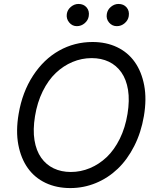

<svg xmlns="http://www.w3.org/2000/svg" viewBox="-20 -952 801 982"><path d="M715.9 -358Q701.7 -274.1 666.5 -204.9Q631.4 -135.7 582 -88.6Q532.7 -41.5 470.3 -15.8Q408 9.9 339.5 9.9Q269.2 9.9 213.2 -16.5Q157.3 -43 122.2 -92.3Q87 -141.7 73.7 -211.8Q60.4 -282 75.3 -369.3Q94.1 -480.8 148.8 -564.8Q203.5 -648.8 282.1 -693Q360.8 -737.2 453.1 -737.2Q523.1 -737.2 578.7 -710.8Q634.2 -684.3 669.2 -634.9Q704.2 -585.6 717.5 -515.4Q730.8 -445.3 715.9 -358ZM632.1 -369.3Q643.5 -438.9 634.8 -492.4Q626.1 -545.8 600.7 -581.9Q575.3 -617.9 536.6 -636.4Q497.9 -654.8 448.9 -654.8Q398.1 -654.8 351 -635.1Q304 -615.4 265.3 -578.7Q226.6 -541.9 198.5 -485.1Q170.5 -428.3 159.1 -358Q147.7 -288.4 156.4 -234.9Q165.1 -181.5 190.5 -145.4Q215.9 -109.4 254.6 -90.9Q293.3 -72.4 342.3 -72.4Q393.1 -72.4 440.2 -92.2Q487.2 -111.9 525.9 -148.6Q564.6 -185.4 592.7 -242.2Q620.7 -299 632.1 -369.3ZM577.4 -818.2Q553.6 -818.2 537.8 -836.8Q522 -855.5 526.3 -880.7Q529.8 -902.7 547.6 -917.3Q565.3 -931.8 585.9 -931.8Q612.6 -931.8 627.7 -913.9Q642.8 -896 638.5 -869.3Q635.3 -848.4 617.7 -833.3Q600.1 -818.2 577.4 -818.2ZM372.9 -818.2Q349.4 -818.2 333.8 -837.2Q318.2 -856.2 321.7 -880.7Q324.9 -902.3 342.7 -917.1Q360.4 -931.8 381.4 -931.8Q408 -931.8 423.1 -913.9Q438.2 -896 433.9 -869.3Q430.8 -848.4 413.2 -833.3Q395.6 -818.2 372.9 -818.2Z"/></svg>

Font: Karasuma Gothic
Style: Italic
Weight: 400
Italic angle: -9.39999°
Designer: Rasmus Andersson / Ryoko Nishizuka
Foundry: Genbu
Version: Version 1.00